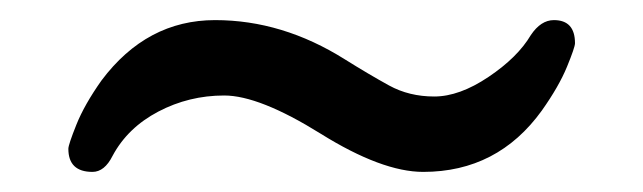

<svg xmlns="http://www.w3.org/2000/svg" viewBox="-20 -344 640 191"><path d="M401 -173Q360 -173 299 -211Q238 -249 203 -249Q168 -249 137.5 -233Q107 -217 92 -189Q84 -173 72 -173Q48 -173 48 -196Q48 -200 56 -220Q64 -240 81 -264Q126 -324 194 -324Q261 -324 323 -285Q347 -270 367 -259Q387 -248 412 -248Q437 -248 466 -267.5Q495 -287 508 -309Q518 -324 531 -324Q552 -324 552 -301Q552 -297 544 -277.5Q536 -258 519 -234Q475 -173 401 -173Z"/></svg>

Font: LXGW WenKai Lite Medium
Style: Regular
Weight: 500
Designer: LXGW / Fontworks Inc.
Foundry: LXGW / Fontworks Inc.
Version: Version 1.511; March 25, 2025